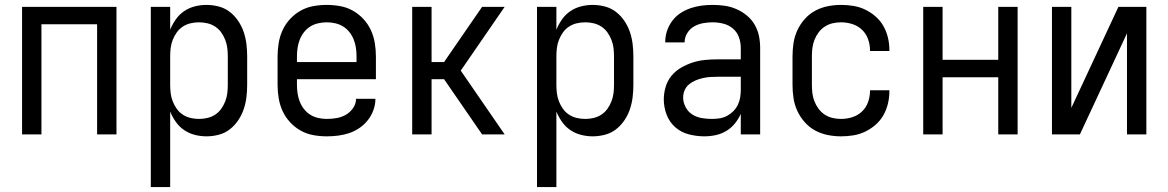

<svg xmlns="http://www.w3.org/2000/svg" viewBox="-20 -548 4765 783"><path d="M70 0V-520H455V0H376V-449H149V0Z M595 215V-520H674V-427Q683 -449 697 -469Q711 -489 731 -502.5Q751 -516 774.5 -522Q798 -528 822 -528Q847 -528 872 -521.5Q897 -515 917 -499.5Q937 -484 951.5 -462.5Q966 -441 974 -417Q982 -393 985 -368Q988 -343 988 -318V-202Q988 -177 985 -152Q982 -127 974 -103Q966 -79 951.5 -57.5Q937 -36 917 -20.5Q897 -5 872 1.5Q847 8 822 8Q798 8 774.5 2Q751 -4 731 -17.5Q711 -31 697 -51Q683 -71 674 -93V215ZM792 -63Q809 -63 826 -67Q843 -71 857.5 -80.5Q872 -90 882 -104Q892 -118 898.5 -134.5Q905 -151 907 -168Q909 -185 909 -202V-318Q909 -335 907 -352Q905 -369 898.5 -385.5Q892 -402 882 -416Q872 -430 857.5 -439.5Q843 -449 826 -453Q809 -457 792 -457Q774 -457 757 -453Q740 -449 725.5 -439.5Q711 -430 701 -416Q691 -402 684.5 -385.5Q678 -369 676 -352Q674 -335 674 -318V-202Q674 -185 676 -168Q678 -151 684.5 -134.5Q691 -118 701 -104Q711 -90 725.5 -80.5Q740 -71 757 -67Q774 -63 792 -63Z M1313 8Q1285 8 1257.5 3Q1230 -2 1206 -15.5Q1182 -29 1163 -49.5Q1144 -70 1132.5 -95Q1121 -120 1116.5 -147.5Q1112 -175 1112 -202V-318Q1112 -345 1116.5 -372.5Q1121 -400 1132.5 -425Q1144 -450 1163 -470.5Q1182 -491 1206 -504.5Q1230 -518 1257.5 -523Q1285 -528 1312 -528Q1340 -528 1367.5 -523Q1395 -518 1419 -504.5Q1443 -491 1462 -470.5Q1481 -450 1492.5 -425Q1504 -400 1508.5 -372.5Q1513 -345 1513 -318V-225H1191V-202Q1191 -185 1193.5 -167.5Q1196 -150 1202.5 -133.5Q1209 -117 1220 -103Q1231 -89 1245.5 -80Q1260 -71 1277.5 -67Q1295 -63 1313 -63Q1333 -63 1353 -66.5Q1373 -70 1390.5 -80Q1408 -90 1420 -107.5Q1432 -125 1432 -145H1511Q1511 -122 1503 -99.5Q1495 -77 1480.5 -58.5Q1466 -40 1446.5 -26.5Q1427 -13 1405 -5.5Q1383 2 1359.5 5Q1336 8 1313 8ZM1191 -295H1434V-318Q1434 -335 1431.5 -352.5Q1429 -370 1422.5 -386.5Q1416 -403 1405 -417Q1394 -431 1379.5 -440Q1365 -449 1347.5 -453Q1330 -457 1313 -457Q1295 -457 1277.5 -453Q1260 -449 1245.5 -440Q1231 -431 1220 -417Q1209 -403 1202.5 -386.5Q1196 -370 1193.5 -352.5Q1191 -335 1191 -318Z M1661 0V-520H1740V-295H1791L1946 -520H2038L1859 -260L2038 0H1946L1791 -225H1740V0Z M2170 215V-520H2249V-427Q2258 -449 2272 -469Q2286 -489 2306 -502.5Q2326 -516 2349.5 -522Q2373 -528 2397 -528Q2422 -528 2447 -521.5Q2472 -515 2492 -499.5Q2512 -484 2526.5 -462.5Q2541 -441 2549 -417Q2557 -393 2560 -368Q2563 -343 2563 -318V-202Q2563 -177 2560 -152Q2557 -127 2549 -103Q2541 -79 2526.5 -57.5Q2512 -36 2492 -20.5Q2472 -5 2447 1.5Q2422 8 2397 8Q2373 8 2349.5 2Q2326 -4 2306 -17.5Q2286 -31 2272 -51Q2258 -71 2249 -93V215ZM2367 -63Q2384 -63 2401 -67Q2418 -71 2432.5 -80.5Q2447 -90 2457 -104Q2467 -118 2473.5 -134.5Q2480 -151 2482 -168Q2484 -185 2484 -202V-318Q2484 -335 2482 -352Q2480 -369 2473.5 -385.5Q2467 -402 2457 -416Q2447 -430 2432.5 -439.5Q2418 -449 2401 -453Q2384 -457 2367 -457Q2349 -457 2332 -453Q2315 -449 2300.5 -439.5Q2286 -430 2276 -416Q2266 -402 2259.5 -385.5Q2253 -369 2251 -352Q2249 -335 2249 -318V-202Q2249 -185 2251 -168Q2253 -151 2259.5 -134.5Q2266 -118 2276 -104Q2286 -90 2300.5 -80.5Q2315 -71 2332 -67Q2349 -63 2367 -63Z M2852 8Q2821 8 2789.5 0Q2758 -8 2734 -29Q2710 -50 2698.5 -80.5Q2687 -111 2687 -142Q2687 -168 2694.5 -193.5Q2702 -219 2718.5 -239Q2735 -259 2757.5 -272Q2780 -285 2804.5 -293Q2829 -301 2855 -303.5Q2881 -306 2907 -306H3001V-353Q3001 -375 2993.5 -396Q2986 -417 2969 -431.5Q2952 -446 2930 -451.5Q2908 -457 2886 -457Q2867 -457 2847.5 -453.5Q2828 -450 2811 -440.5Q2794 -431 2783 -413.5Q2772 -396 2772 -376V-375H2693V-378Q2693 -401 2700.5 -423Q2708 -445 2722 -463.5Q2736 -482 2755 -494.5Q2774 -507 2796 -514.5Q2818 -522 2840.5 -525Q2863 -528 2886 -528Q2911 -528 2935.5 -524.5Q2960 -521 2983 -511Q3006 -501 3025.5 -485Q3045 -469 3057.5 -447.5Q3070 -426 3075 -402Q3080 -378 3080 -353V0H3001V-84Q2992 -63 2977 -44.5Q2962 -26 2942 -14Q2922 -2 2899 3Q2876 8 2852 8ZM2883 -63Q2899 -63 2915 -65.5Q2931 -68 2945 -75.5Q2959 -83 2970.5 -94.5Q2982 -106 2989 -120.5Q2996 -135 2998.5 -150.5Q3001 -166 3001 -182V-235H2907Q2891 -235 2876 -234Q2861 -233 2846 -229.5Q2831 -226 2816.5 -220Q2802 -214 2790 -204Q2778 -194 2772 -180Q2766 -166 2766 -150Q2766 -130 2776 -111Q2786 -92 2803.5 -81Q2821 -70 2841.5 -66.5Q2862 -63 2883 -63Z M3410 8Q3382 8 3355 2.5Q3328 -3 3304 -16Q3280 -29 3261.5 -50Q3243 -71 3231.5 -96Q3220 -121 3216 -148Q3212 -175 3212 -202V-318Q3212 -345 3216 -372Q3220 -399 3231.5 -424Q3243 -449 3261.5 -470Q3280 -491 3304 -504Q3328 -517 3355 -522.5Q3382 -528 3410 -528Q3435 -528 3460 -524Q3485 -520 3508 -509Q3531 -498 3550.5 -481Q3570 -464 3582.5 -442Q3595 -420 3601 -395Q3607 -370 3607 -345V-340H3528V-343Q3528 -366 3520 -388.5Q3512 -411 3495 -427Q3478 -443 3455.5 -450Q3433 -457 3410 -457Q3392 -457 3375 -453Q3358 -449 3343.5 -439.5Q3329 -430 3318.5 -416Q3308 -402 3301.5 -385.5Q3295 -369 3293 -352Q3291 -335 3291 -318V-202Q3291 -185 3293 -168Q3295 -151 3301.5 -134.5Q3308 -118 3318.5 -104Q3329 -90 3343.5 -80.5Q3358 -71 3375 -67Q3392 -63 3410 -63Q3433 -63 3455.5 -70Q3478 -77 3495 -93Q3512 -109 3520 -131.5Q3528 -154 3528 -177V-180H3607V-175Q3607 -150 3601 -125Q3595 -100 3582.5 -78Q3570 -56 3550.5 -39Q3531 -22 3508 -11Q3485 0 3460 4Q3435 8 3410 8Z M3745 0V-520H3824V-304H4051V-520H4130V0H4051V-233H3824V0Z M4270 0V-520H4349V-108L4541 -520H4655V0H4576V-412L4384 0Z"/></svg>

Font: Iosevka Pride
Style: Regular
Weight: 400
Monospace: yes
Designer: Belleve Invis
Foundry: Belleve Invis
Version: Version 30.3.1; ttfautohint (v1.8.4)